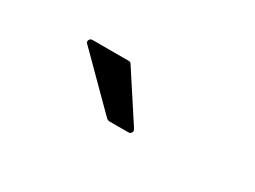

<svg xmlns="http://www.w3.org/2000/svg" viewBox="-27 -910 672 506"><g transform="rotate(30 309.0 -657.0)"><path d="M148.9 -722.2Q143.6 -726.6 146 -732.7Q148.4 -738.8 155.8 -738.8H266.1Q271.5 -738.8 273.9 -733.9L367.2 -590.8Q370.6 -585 367.7 -580.1Q364.7 -575.2 358.9 -575.2H299.8Q298.8 -575.2 293 -578.1Z"/></g></svg>

Font: Fragment Mono SemBd
Style: Regular
Weight: 600
Designer: Wei Huang based on Nimbus Sans by URW Studio, based on Helvetica by Max Miedinger.
Foundry: Wei Huang
Version: Version 1.011